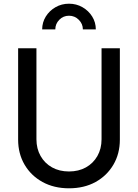

<svg xmlns="http://www.w3.org/2000/svg" viewBox="-20 -1006 746 1038"><path d="M353 12Q435 12 496.5 -22Q558 -56 593 -115.5Q628 -175 628 -251V-745H529V-253Q529 -202 506.5 -162.5Q484 -123 444.5 -101Q405 -79 353 -79Q301 -79 261.5 -101Q222 -123 199.5 -162.5Q177 -202 177 -253V-745H78V-251Q78 -175 113 -115.5Q148 -56 210 -22Q272 12 353 12ZM208 -847H279Q279 -877 300.5 -899Q322 -921 353 -921Q384 -921 406 -899Q428 -877 428 -847H498Q498 -885 478.5 -916.5Q459 -948 426 -967Q393 -986 353 -986Q313 -986 280 -967Q247 -948 227.5 -916.5Q208 -885 208 -847Z"/></svg>

Font: Plus Jakarta Sans Medium
Style: Regular
Weight: 500
Designer: Gumpita Rahayu
Foundry: Tokotype
Version: Version 2.004; ttfautohint (v1.8.3)